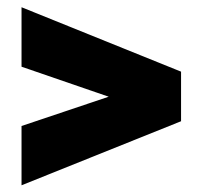

<svg xmlns="http://www.w3.org/2000/svg" viewBox="-20 -606 590 544"><path d="M41 -81V-249L288 -332L41 -417V-585.5L493 -403V-262.5Z"/></svg>

Font: League Spartan Thin Black
Style: Regular
Weight: 900
Version: Version 2.002